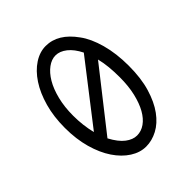

<svg xmlns="http://www.w3.org/2000/svg" viewBox="-181 -739 861 861"><g transform="rotate(-45 250.0 -308.0)"><path d="M386 -544Q415 -505 432.5 -442Q450 -379 450 -301Q450 -222 432.5 -163.5Q415 -105 386.5 -66Q358 -27 322 -8Q286 11 249 11Q211 11 175 -12Q139 -35 111 -76.5Q83 -118 66.5 -176.5Q50 -235 50 -306Q50 -377 66.5 -436Q83 -495 111 -537.5Q139 -580 175 -603.5Q211 -627 249 -627Q327 -627 386 -544ZM349 -485Q329 -525 303 -545.5Q277 -566 250 -566Q225 -566 200.5 -548Q176 -530 157 -498Q138 -466 126.5 -420Q115 -374 115 -319Q115 -257 129 -201ZM372 -418 152 -138Q176 -93 202.5 -73Q229 -53 255 -53Q282 -53 305.5 -69.5Q329 -86 346.5 -117Q364 -148 374.5 -192.5Q385 -237 385 -293Q385 -328 382 -359Q379 -390 372 -418Z"/></g></svg>

Font: Inconsolata
Style: Regular
Weight: 400
Designer: Raph Levien, Kirill Tkachev
Foundry: Cyreal
Version: Version 1.013